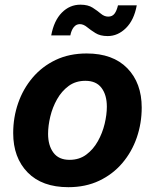

<svg xmlns="http://www.w3.org/2000/svg" viewBox="-20 -778 654 809"><path d="M268.1 10.7Q157.2 10.7 96.4 -51.5Q35.6 -113.8 35.6 -217.3Q35.6 -283.2 56.4 -343.3Q77.1 -403.3 117.2 -450.7Q157.2 -498 214.6 -525.4Q272 -552.7 345.2 -552.7Q455.6 -552.7 516.4 -490.5Q577.1 -428.2 577.1 -324.7Q577.1 -258.8 556.4 -198.5Q535.6 -138.2 495.6 -91.1Q455.6 -43.9 398.2 -16.6Q340.8 10.7 268.1 10.7ZM272.9 -104.5Q314 -104.5 343.5 -126.5Q373 -148.4 392.3 -182.9Q411.6 -217.3 420.9 -256.1Q430.2 -294.9 430.2 -328.6Q430.2 -377.9 407.7 -407.7Q385.3 -437.5 339.8 -437.5Q298.8 -437.5 269.3 -415.8Q239.7 -394 220.5 -359.9Q201.2 -325.7 191.9 -286.9Q182.6 -248 182.6 -213.9Q182.6 -165 205.1 -134.8Q227.5 -104.5 272.9 -104.5ZM433.6 -626Q402.3 -626 382.1 -638.7Q361.8 -651.4 346.7 -663.8Q331.5 -676.3 316.4 -676.3Q300.8 -676.3 290.5 -663.1Q280.3 -649.9 276.4 -628.9H195.8Q207.5 -691.4 240.7 -724.9Q273.9 -758.3 318.8 -758.3Q350.6 -758.3 370.4 -745.6Q390.1 -732.9 404.8 -720.5Q419.4 -708 436 -708Q453.1 -708 462.4 -720.2Q471.7 -732.4 477.1 -755.4H556.2Q544.9 -693.4 510.7 -659.7Q476.6 -626 433.6 -626Z"/></svg>

Font: Inter
Style: Bold Italic
Weight: 700
Italic angle: -9.39999°
Designer: Rasmus Andersson
Foundry: rsms
Version: Version 4.001;git-9221beed3